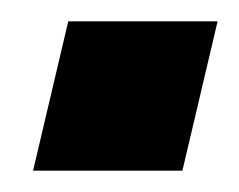

<svg xmlns="http://www.w3.org/2000/svg" viewBox="-20 -465 224 180"><path d="M11 -305 44 -445H184L151 -305Z"/></svg>

Font: Instrument Sans SemiCondensed SemiBold Italic
Style: Regular
Weight: 600
Width: 4
Italic angle: -13°
Designer: Rodrigo Fuenzalida
Foundry: fragTYPE
Version: Version 1.000; ttfautohint (v1.8.4.7-5d5b);gftools[0.9.28]